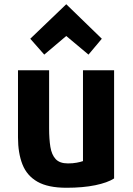

<svg xmlns="http://www.w3.org/2000/svg" viewBox="-20 -868 630 907"><path d="M293 -698 398 -610 461 -685 293 -848 123 -685 189 -610ZM519 -25V-536H372V-107Q361 -103 342.5 -99.5Q324 -96 301 -96Q262 -96 243 -116.5Q224 -137 218 -174Q212 -211 212 -262V-536H65V-219Q65 -145 86 -91.5Q107 -38 157 -9.5Q207 19 294 19Q372 19 430 7Q488 -5 519 -25Z"/></svg>

Font: Repo Bold
Style: Bold
Weight: 700
Designer: Stefan Peev
Foundry: Context Ltd
Version: Version 1.502